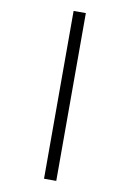

<svg xmlns="http://www.w3.org/2000/svg" viewBox="-106 -823 763 1128"><g transform="rotate(10 275.5 -259.5)"><path d="M239 -760H312V241H239Z"/></g></svg>

Font: Noto Sans Mandaic
Style: Regular
Weight: 400
Designer: Monotype Design Team
Foundry: Monotype Imaging Inc.
Version: Version 2.002; ttfautohint (v1.8.4.7-5d5b)